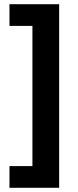

<svg xmlns="http://www.w3.org/2000/svg" viewBox="-20 -734 371 912"><path d="M25 55H134V-611H25V-714H261V158H25Z"/></svg>

Font: Noto Sans Bassa Vah
Style: Regular
Weight: 400
Designer: Monotype Design Team
Foundry: Monotype Imaging Inc.
Version: Version 2.002